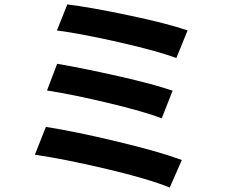

<svg xmlns="http://www.w3.org/2000/svg" viewBox="-20 -803 1040 870"><path d="M285 -783Q391 -770 566 -733Q741 -696 830 -665L779 -540Q694 -572 520 -611.5Q346 -651 238 -665ZM239 -514Q361 -493 518 -457.5Q675 -422 762 -392L713 -267Q631 -298 472.5 -336Q314 -374 193 -393ZM188 -228Q322 -207 513.5 -161Q705 -115 804 -78L749 47Q655 8 464.5 -37Q274 -82 138 -102Z"/></svg>

Font: Noto Sans Korean Bold
Style: Bold
Weight: 700
Designer: Ryoko NISHIZUKA  (kana & ideographs); Paul D. Hunt (Latin, Greek & Cyrillic); Wenlong ZHANG  (bopomofo); Sandoll Communi
Foundry: Adobe Systems Incorporated
Version: Version 1.000;PS 1;hotconv 1.0.78;makeotf.lib2.5.61930